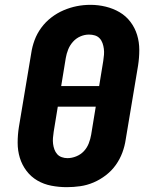

<svg xmlns="http://www.w3.org/2000/svg" viewBox="-20 -766 640 794"><path d="M256 8Q224 8 192.5 2Q161 -4 134.5 -19.5Q108 -35 89.5 -59.5Q71 -84 62 -113.5Q53 -143 53 -175.5Q53 -208 58 -240L109 -545Q113 -573 123 -600Q133 -627 150.5 -651Q168 -675 192 -693.5Q216 -712 243 -723.5Q270 -735 297.5 -740.5Q325 -746 354 -746Q386 -746 417 -738.5Q448 -731 474.5 -715.5Q501 -700 519.5 -675.5Q538 -651 547 -621.5Q556 -592 556 -559.5Q556 -527 551 -495L500 -190Q496 -162 486 -135Q476 -108 459 -84Q442 -60 418 -41.5Q394 -23 367 -11.5Q340 0 312 4Q284 8 256 8ZM390 -410 407 -514Q409 -527 410 -539.5Q411 -552 409.5 -564Q408 -576 404 -587.5Q400 -599 392 -607.5Q384 -616 372.5 -619.5Q361 -623 348 -623Q330 -623 312.5 -615.5Q295 -608 282 -593.5Q269 -579 262 -561.5Q255 -544 252 -526L233 -410ZM259 -112Q277 -112 295.5 -119.5Q314 -127 327 -141Q340 -155 347 -173Q354 -191 357 -209L376 -325H219L202 -221Q200 -208 199 -195.5Q198 -183 199.5 -171Q201 -159 205 -148Q209 -137 216.5 -128.5Q224 -120 235.5 -116Q247 -112 259 -112Z"/></svg>

Font: Iosevka Curly Slab HvEx
Style: Italic
Weight: 900
Width: 7
Italic angle: -9°
Monospace: yes
Designer: Belleve Invis
Foundry: Belleve Invis
Version: Version 11.1.0; ttfautohint (v1.8.3)